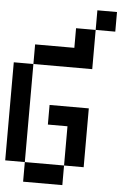

<svg xmlns="http://www.w3.org/2000/svg" viewBox="-70 -1172 764 1219"><g transform="rotate(5 312.5 -562.5)"><path d="M0 -125V-750H125V-125ZM125 -125H375V0H125ZM125 -750V-875H375V-1000H500V-750ZM250 -375V-500H500V-125H375V-375ZM500 -1000V-1125H625V-1000Z"/></g></svg>

Font: Galmuri7 Regular
Style: Regular
Weight: 400
Designer: Lee Minseo (quiple)
Version: Version 2.399;hotconv 1.1.1;makeotfexe 2.6.0 DEVELOPMENT